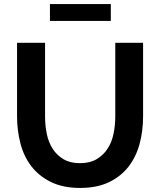

<svg xmlns="http://www.w3.org/2000/svg" viewBox="-20 -921 790 946"><path d="M374 -117Q423 -117 456.5 -137Q490 -157 510.5 -189Q531 -221 539.5 -262.5Q548 -304 548 -348V-710H685V-348Q685 -275 667.5 -211Q650 -147 612.5 -99Q575 -51 516 -23Q457 5 375 5Q290 5 230.5 -24.5Q171 -54 134 -102.5Q97 -151 80.5 -215Q64 -279 64 -348V-710H202V-348Q202 -303 210.5 -261.5Q219 -220 239.5 -188Q260 -156 293 -136.5Q326 -117 374 -117ZM226 -818V-901H526V-818Z"/></svg>

Font: IngvarSans
Style: Bold
Weight: 700
Version: Version 3.000